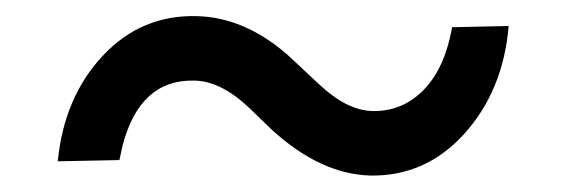

<svg xmlns="http://www.w3.org/2000/svg" viewBox="-20 -412 705 237"><path d="M607.9 -379.9Q601.1 -300.3 553.5 -247.3Q505.9 -194.3 437.5 -195.3Q376 -196.8 315.9 -251.5L286.6 -279.8Q251.5 -312.5 219.2 -312.5Q152.8 -314 131.3 -232.4L127.4 -214.4L51.3 -212.9Q59.1 -292 106.7 -343Q154.3 -394 223.1 -392.1Q281.2 -390.6 334 -345.2L377.4 -304.7Q410.6 -274.9 441.4 -274.9Q478 -274.9 503.7 -301.8Q529.3 -328.6 538.1 -378.4Z"/></svg>

Font: Roboto
Style: Italic
Weight: 400
Italic angle: -12°
Designer: Google
Version: Version 2.134; 2016; ttfautohint (v1.6)